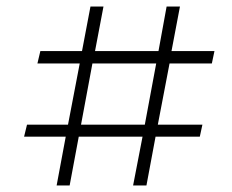

<svg xmlns="http://www.w3.org/2000/svg" viewBox="-20 -570 713 590"><path d="M154 0 182 -150H54L63 -187H189L225 -375H95L104 -413H232L258 -550H298L272 -413H467L492 -550H533L507 -413H639L631 -375H501L465 -187H602L594 -150H458L430 0H389L418 -150H222L194 0ZM264 -375 229 -187H425L460 -375Z"/></svg>

Font: Literata 18pt Light
Style: Italic
Weight: 300
Italic angle: -2°
Designer: Latin by Veronika Burian and Jose Scaglione. Greek by Irene Vlachou. Cyrillic by Vera Evstafieva
Foundry: TypeTogether
Version: Version 3.103;gftools[0.9.29]